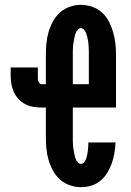

<svg xmlns="http://www.w3.org/2000/svg" viewBox="-20 -763 540 791"><path d="M314 8Q290 8 267 0Q244 -8 226.5 -24Q209 -40 197.5 -61.5Q186 -83 179.5 -106Q173 -129 171 -152.5Q169 -176 169 -200V-320H151Q134 -320 116.5 -323Q99 -326 84 -334Q69 -342 57 -354.5Q45 -367 37.5 -383Q30 -399 27 -416Q24 -433 24 -450V-485H136V-450Q136 -445 136 -440Q136 -435 137.5 -430Q139 -425 142.5 -420.5Q146 -416 151 -416H169V-535Q169 -559 171 -582.5Q173 -606 179.5 -629Q186 -652 197.5 -673.5Q209 -695 226.5 -711Q244 -727 267 -735Q290 -743 313 -743Q337 -743 360 -735Q383 -727 400.5 -711Q418 -695 429 -673.5Q440 -652 446.5 -629Q453 -606 455.5 -582.5Q458 -559 458 -535V-320H280V-200Q280 -192 280 -184.5Q280 -177 280.5 -169Q281 -161 282 -153.5Q283 -146 284.5 -138Q286 -130 287.5 -122.5Q289 -115 292 -108Q295 -101 300.5 -94.5Q306 -88 314 -88Q322 -88 327.5 -95.5Q333 -103 335.5 -110.5Q338 -118 339.5 -126.5Q341 -135 342 -143Q343 -151 343.5 -159.5Q344 -168 344 -176H456Q455 -155 451.5 -133.5Q448 -112 441 -91.5Q434 -71 422.5 -52Q411 -33 394.5 -19Q378 -5 357 1.5Q336 8 314 8ZM280 -416H346V-535Q346 -543 346 -550.5Q346 -558 345.5 -566Q345 -574 344.5 -581.5Q344 -589 342.5 -597Q341 -605 339 -612.5Q337 -620 334.5 -627Q332 -634 326.5 -640.5Q321 -647 313 -647Q306 -647 300.5 -640.5Q295 -634 292 -627Q289 -620 287.5 -612.5Q286 -605 284.5 -597Q283 -589 282 -581.5Q281 -574 280.5 -566Q280 -558 280 -550.5Q280 -543 280 -535Z"/></svg>

Font: Iosevka SS08 Regular
Style: Bold
Weight: 700
Monospace: yes
Designer: Belleve Invis
Foundry: Belleve Invis
Version: Version 16.3.4; ttfautohint (v1.8.4)